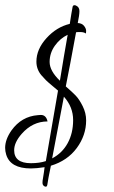

<svg xmlns="http://www.w3.org/2000/svg" viewBox="-30 -611 434 732"><path d="M24 -38.4Q24 11.2 88 11.2Q120 11.2 144.8 3.2Q158.4 -77.6 191.2 -265.6Q184.8 -271.2 168.4 -284.8Q152 -298.4 144.8 -305.6Q137.6 -312.8 127.2 -324.8Q108.8 -347.2 108.8 -376Q108.8 -423.2 147.2 -465.6Q185.6 -508 236 -520Q238.4 -537.6 242 -558Q245.6 -578.4 246.8 -584.8Q248 -591.2 254.4 -591.2Q256.8 -591.2 260 -589.6Q272.8 -584 272.8 -568.8Q272.8 -553.6 266.4 -523.2Q282.4 -522.4 290.4 -512.4Q298.4 -502.4 298.4 -492.8L297.6 -483.2Q289.6 -488.8 276.4 -488.8Q263.2 -488.8 260 -488Q235.2 -352.8 220.8 -281.6Q244.8 -260.8 258.4 -246.8Q272 -232.8 285.2 -206.4Q298.4 -180 298.4 -152Q298.4 -95.2 262.8 -46.8Q227.2 1.6 164 20.8Q152.8 74.4 150.4 93.6Q148.8 100.8 144.8 100.8Q142.4 100.8 140.8 100Q132 96 132 86.4Q132 76.8 133.6 70.4Q138.4 41.6 140 26.4Q108 31.2 88 31.2Q9.6 31.2 -6.4 -21.6Q-10.4 -34.4 -10.4 -47.2Q-10.4 -79.2 13.6 -113.6Q52 -167.2 114.4 -172L125.6 -172.8Q136 -172.8 142.4 -166.4Q148.8 -160 151.2 -148Q94.4 -148 52.8 -100.8Q24 -68 24 -38.4ZM213.6 -242.4 168.8 -7.2Q207.2 -27.2 228 -65.2Q248.8 -103.2 248.8 -153.2Q248.8 -203.2 213.6 -242.4ZM198.4 -303.2Q214.4 -402.4 228 -478.4Q199.2 -464.8 179.2 -436.8Q159.2 -408.8 159.2 -374.8Q159.2 -340.8 198.4 -303.2Z"/></svg>

Font: Euphoria Script
Style: Regular
Weight: 400
Designer: Sabrina Mariela Lopez
Foundry: Sabrina Mariela Lopez
Version: Version 1.002